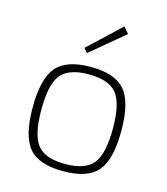

<svg xmlns="http://www.w3.org/2000/svg" viewBox="-109 -803 781 900"><g transform="rotate(15 281.0 -353.0)"><path d="M409 -688 246 -552 228 -572 383 -718ZM114.5 -437Q163 -494 281 -494Q399 -494 447.5 -437Q496 -380 496 -241Q496 -102 448 -45Q400 12 281 12Q162 12 114 -45Q66 -102 66 -241Q66 -380 114.5 -437ZM416.5 -411Q378 -458 281 -458Q184 -458 146 -411Q108 -364 108 -241Q108 -118 146 -70.5Q184 -23 281 -23Q378 -23 416.5 -70.5Q455 -118 455 -241Q455 -364 416.5 -411Z"/></g></svg>

Font: Exo 2.0 Extra Light
Style: Regular
Weight: 250
Designer: Natanael Gama
Version: Version 1.001;PS 001.001;hotconv 1.0.70;makeotf.lib2.5.58329